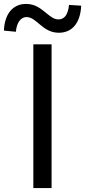

<svg xmlns="http://www.w3.org/2000/svg" viewBox="-70 -959 434 979"><path d="M230 -792C298 -792 340 -842 344 -930L282 -934C277 -885 259 -860 228 -860C176 -860 146 -939 63 -939C-5 -939 -47 -887 -50 -803L11 -797C15 -845 37 -872 65 -872C118 -872 146 -792 230 -792ZM100 0H193V-733H100Z"/></svg>

Font: Spoqa Han Sans Neo Regular
Style: Regular
Weight: 400
Designer: [Spoqa Han Sans Neo] Dong-huui Kim  Younghwa Kang  Yujin Lee  [Noto Sans] Ryoko NISHIZUKA  (kana & ideographs); Paul D. 
Foundry: Spoqa (http://www.spoqa-han-sans.com)
Version: Version 1.000